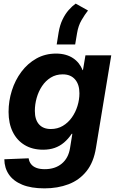

<svg xmlns="http://www.w3.org/2000/svg" viewBox="-20 -828 644 1060"><path d="M225.6 211.9Q151.9 211.9 102.8 191.7Q53.7 171.4 29.1 135.3Q4.4 99.1 3.9 51.3L138.2 45.9Q140.6 64 151.1 77.6Q161.6 91.3 180.4 98.6Q199.2 106 227.1 106Q284.2 106 321 75.4Q357.9 44.9 366.7 -10.7L379.4 -89.4H376Q356.9 -61 333.7 -41.3Q310.5 -21.5 282 -11.5Q253.4 -1.5 218.3 -1.5Q159.2 -1.5 116.5 -27.1Q73.7 -52.7 50.5 -99.6Q27.3 -146.5 27.3 -210.4Q27.3 -270.5 45.4 -327.9Q63.5 -385.3 97.9 -431.4Q132.3 -477.5 180.9 -504.9Q229.5 -532.2 289.6 -532.2Q317.9 -532.2 341.6 -525.6Q365.2 -519 383.5 -506.8Q401.9 -494.6 415 -477.8Q428.2 -460.9 436 -440.9H438L451.7 -522.5H594.2L509.8 -11.7Q497.1 67.9 457.5 117.2Q418 166.5 358.4 189.2Q298.8 211.9 225.6 211.9ZM260.3 -115.7Q297.9 -115.7 326.9 -133.1Q356 -150.4 376.5 -179.2Q397 -208 407.7 -242.9Q418.5 -277.8 418.5 -313Q418.5 -361.8 394.3 -389.6Q370.1 -417.5 326.2 -417.5Q289.1 -417.5 260.3 -399.7Q231.4 -381.8 211.9 -352.3Q192.4 -322.8 182.4 -287.1Q172.4 -251.5 172.4 -215.8Q172.4 -167.5 195.3 -141.6Q218.3 -115.7 260.3 -115.7ZM293 -582.5 303.7 -649.4Q310.5 -689.5 325.2 -720Q339.8 -750.5 359.1 -772.5Q378.4 -794.4 397.9 -808.1L465.8 -770Q448.2 -747.6 430.2 -716.8Q412.1 -686 405.3 -644L395 -582.5Z"/></svg>

Font: Inter 28pt
Style: Bold Italic
Weight: 700
Italic angle: -9.3988°
Designer: Rasmus Andersson
Foundry: rsms
Version: Version 4.001;git-66647c0bb